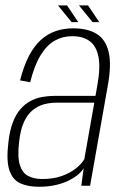

<svg xmlns="http://www.w3.org/2000/svg" viewBox="-20 -708 470 732"><path d="M128 4Q165 4 194.2 -3Q223.5 -10 245 -21.2Q266.5 -32.5 280 -44.5Q293.5 -56.5 299 -67L290 0H323.5L391.5 -384.5Q405.5 -463.5 394 -510.8Q382.5 -558 348.2 -579Q314 -600 259.5 -600Q223.5 -600 192.5 -589.5Q161.5 -579 136 -556Q110.5 -533 90.5 -495Q70.5 -457 56.5 -401.5L95 -394.5Q111 -458.5 134.5 -497Q158 -535.5 188.2 -552.8Q218.5 -570 255 -570Q296 -570 321.5 -551.5Q347 -533 355.2 -492.2Q363.5 -451.5 351.5 -385L344 -342.5H188Q164 -342.5 140.5 -338.2Q117 -334 96 -322.8Q75 -311.5 57.8 -291.8Q40.5 -272 28.8 -241Q17 -210 12 -165.5Q3.5 -95.5 15.8 -59Q28 -22.5 57.2 -9.2Q86.5 4 128 4ZM141 -25.5Q110.5 -25.5 88 -36.8Q65.5 -48 55.8 -78.8Q46 -109.5 53 -168.5Q58 -214.5 71.8 -243.8Q85.5 -273 105.5 -288.8Q125.5 -304.5 148 -310.5Q170.5 -316.5 194 -316.5H339.5L301.5 -101.5Q292 -84 270.2 -66.5Q248.5 -49 216.2 -37.2Q184 -25.5 141 -25.5ZM333 -623.5H358.5L315.5 -687.5H281ZM253 -623.5H278.5L235.5 -687.5H201Z"/></svg>

Font: Anybody SemiCondensed ExtraLight
Style: Italic
Weight: 250
Width: 4
Italic angle: -10°
Version: Version 1.113;gftools[0.9.25]